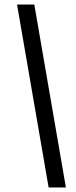

<svg xmlns="http://www.w3.org/2000/svg" viewBox="-20 -769 333 845"><path d="M194 56 55 -749H131L270 56Z"/></svg>

Font: Mulish ExtraLight Medium
Style: Italic
Weight: 500
Italic angle: -9°
Version: Version 3.603